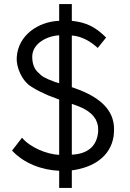

<svg xmlns="http://www.w3.org/2000/svg" viewBox="-20 -835 639 941"><path d="M537 -168C538 -180 539 -191 539 -202C539 -302 461 -356 378 -391L332 -408V-661C380 -658 424 -632 459 -600L500 -651C448 -703 404 -725 332 -733V-815H270V-733C167 -729 68 -662 62 -553C59 -508 86 -437 137 -408C162 -392 188 -380 215 -368L270 -347V-76C209 -79 128 -112 88 -160L39 -97C99 -33 185 -2 270 2V86H332V0C431 -13 521 -63 537 -168ZM270 -662V-427L250 -433C194 -454 186 -461 170 -477C146 -497 138 -526 138 -557C138 -623 212 -659 270 -662ZM332 -77V-326C376 -311 424 -293 449 -250C461 -225 461 -213 461 -198V-188C454 -113 403 -80 332 -77Z"/></svg>

Font: Spoqa Han Sans Neo
Style: Regular
Weight: 400
Designer: [Spoqa Han Sans Neo] Dong-huui Kim ___ Younghwa Kang ___ Yujin Lee ___ [Noto Sans] Ryoko NISHIZUKA ____ (kana & ideograp
Foundry: Spoqa (http://www.spoqa-han-sans.com)
Version: Version 1.100;hotconv 1.0.109;makeotfexe 2.5.65596